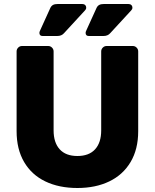

<svg xmlns="http://www.w3.org/2000/svg" viewBox="-20 -930 774 960"><path d="M671 -673V-274Q671 -184 633 -120Q595 -56 526.5 -23Q458 10 367 10Q275 10 206.5 -23Q138 -56 100.5 -120Q63 -184 63 -274V-673Q63 -684 71 -692Q79 -700 90 -700H221Q232 -700 240 -692Q248 -684 248 -673V-278Q248 -217 278.5 -183.5Q309 -150 367 -150Q425 -150 455.5 -183.5Q486 -217 486 -278V-673Q486 -684 494 -692Q502 -700 513 -700H644Q655 -700 663 -692Q671 -684 671 -673ZM269 -910H391Q400 -910 405.5 -905Q411 -900 411 -891Q411 -884 405 -878L300 -764Q288 -750 266 -750H193Q177 -750 177 -766Q177 -771 182 -781L232 -891Q237 -901 245.5 -905.5Q254 -910 269 -910ZM500 -910H622Q631 -910 636.5 -905Q642 -900 642 -891Q642 -884 636 -878L531 -764Q519 -750 497 -750H424Q408 -750 408 -766Q408 -771 413 -781L463 -891Q468 -901 476.5 -905.5Q485 -910 500 -910Z"/></svg>

Font: Rubik
Style: Regular
Weight: 700
Designer: Hubert & Fischer
Foundry: Hubert & Fischer
Version: Version 1.100